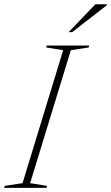

<svg xmlns="http://www.w3.org/2000/svg" viewBox="-52 -904 534 924"><path d="M252 -662.5 170.5 -675.5 173 -685H377L374.5 -675.5L289 -662.5L93 -22.5L174.5 -9.5L172 0H-32L-29.5 -9.5L56.5 -22.5ZM278.5 -749.5 407 -883.5H462.5L461 -878L295.5 -749.5Z"/></svg>

Font: Newsreader 36pt ExtraLight
Style: Italic
Weight: 250
Italic angle: -17°
Designer: Hugues Gentile
Foundry: Production Type
Version: Version 1.003